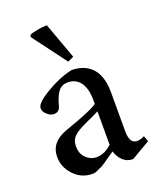

<svg xmlns="http://www.w3.org/2000/svg" viewBox="-129 -754 703 847"><g transform="rotate(-20 222.0 -330.5)"><path d="M255 -503 227 -490 108 -649 111 -658Q119 -663 150 -669Q176 -673 189 -673Q191 -673 193 -673ZM438 -40 349 12Q320 12 300 -8Q283 -25 275 -51Q272 -49 259 -40Q245 -30 240 -27Q234 -23 223 -15Q211 -7 205 -4Q198 -1 189 3Q180 8 173 10Q166 12 160 12Q107 12 72 -26Q37 -63 37 -111Q37 -181 117 -209Q249 -255 273 -275V-294Q273 -346 252 -376Q230 -405 193 -405Q166 -405 150 -386Q133 -366 121 -319Q114 -294 89 -294Q73 -294 58 -308Q42 -321 42 -338Q42 -356 75 -380Q101 -399 145 -421Q189 -442 227 -450Q278 -450 312 -423Q358 -385 358 -298V-116Q358 -57 393 -57Q411 -57 428 -67ZM273 -83V-240Q264 -235 249 -228Q233 -220 214 -212Q195 -203 189 -200Q159 -185 145 -169Q131 -153 131 -127Q131 -91 153 -71Q174 -51 200 -51Q239 -51 273 -83Z"/></g></svg>

Font: Ponomar
Style: Regular
Weight: 400
Version: Version 1.301; ttfautohint (v1.8.4.7-5d5b)